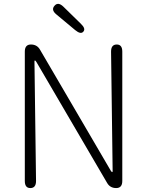

<svg xmlns="http://www.w3.org/2000/svg" viewBox="-20 -955 747 975"><path d="M134 0Q106 0 106 -36V-693Q106 -729 137 -729Q168 -729 183 -703L542 -89Q547 -81 549.5 -81Q552 -81 552 -86L544 -693Q544 -729 573 -729Q601 -729 601 -693V-36Q601 0 570 0Q539 0 524 -26L165 -640Q160 -648 157.5 -648Q155 -648 155 -643L163 -36Q163 0 134 0ZM403 -794Q390 -779 362 -802L266 -882Q238 -905 257 -926Q275 -947 302 -921L391 -834Q417 -809 403 -794Z"/></svg>

Font: Resource Han Rounded KR Light
Style: Regular
Weight: 300
Designer: Cyano Hao (round all glyphs); Ryoko NISHIZUKA 西塚涼子 (kana, bopomofo & ideographs); Paul D. Hunt (Latin, Greek & Cyrillic)
Foundry: Cyano Hao
Version: 0.990